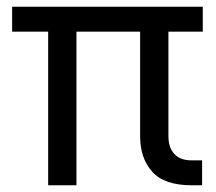

<svg xmlns="http://www.w3.org/2000/svg" viewBox="-20 -550 640 570"><path d="M123 0V-456H16V-530H582V-456H480V-146Q480 -112 497.5 -93Q515 -74 548 -74H580V0H549Q468 0 432 -40Q396 -80 396 -146V-456H207V0Z"/></svg>

Font: Geist Mono
Style: Regular
Weight: 400
Monospace: yes
Designer: Basement.studio, Andrés Briganti, Mateo Zaragoza
Foundry: Basement.studio, Vercel, Andrés Briganti, Guido Ferreyra, Mateo Zaragoza
Version: Version 1.500; ttfautohint (v1.8.4.7-5d5b)